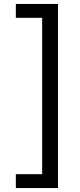

<svg xmlns="http://www.w3.org/2000/svg" viewBox="-20 -750 403 970"><path d="M193 130V-660H60V-730H273V200H60V130Z"/></svg>

Font: Quantico
Style: Regular
Weight: 400
Designer: Matt Desmond
Foundry: MADtype
Version: Version 2.002